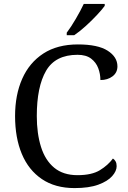

<svg xmlns="http://www.w3.org/2000/svg" viewBox="-20 -951 654 981"><path d="M361 10Q262 10 194 -36Q126 -82 91.5 -164.5Q57 -247 57 -358Q57 -466 93.5 -548.5Q130 -631 201.5 -677.5Q273 -724 378 -724Q480 -724 530 -692Q580 -660 580 -612Q580 -580 555 -561Q530 -542 493 -542Q493 -573 482 -602.5Q471 -632 445.5 -651.5Q420 -671 376 -671Q263 -671 215.5 -589.5Q168 -508 168 -358Q168 -269 189.5 -200.5Q211 -132 257 -94Q303 -56 376 -56Q449 -56 490.5 -81.5Q532 -107 557 -141Q565 -136 570.5 -126.5Q576 -117 576 -102Q576 -77 553 -51Q530 -25 482.5 -7.5Q435 10 361 10ZM321 -784Q343 -813 367.5 -855Q392 -897 408 -931H515V-921Q503 -904 476 -875Q449 -846 417.5 -817.5Q386 -789 359 -771H321Z"/></svg>

Font: NotoSerif-Regular
Style: Regular
Weight: 400
Designer: Monotype Design Team
Foundry: Monotype Imaging Inc.
Version: Version 2.007; ttfautohint (v1.8) -l 8 -r 50 -G 200 -x 14 -D